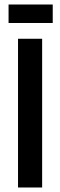

<svg xmlns="http://www.w3.org/2000/svg" viewBox="-20 -832 268 852"><path d="M60 0V-660H167V0ZM18 -730V-812H214V-730Z"/></svg>

Font: Bricolage Grotesque 24pt Condensed Medium
Style: Regular
Weight: 500
Width: 3
Designer: Mathieu Triay
Foundry: Atelier Triay
Version: Version 1.001;gftools[0.9.33.dev8+g029e19f]